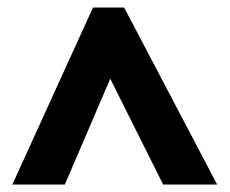

<svg xmlns="http://www.w3.org/2000/svg" viewBox="-20 -734 612 512"><path d="M13 -242H153L274 -524L415 -242H559L311 -714H228Z"/></svg>

Font: Noto Sans Malayalam Black
Style: Regular
Weight: 900
Designer: Jelle Bosma - Monotype Design Team
Foundry: Monotype Imaging Inc.
Version: Version 2.104